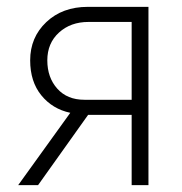

<svg xmlns="http://www.w3.org/2000/svg" viewBox="-20 -540 532 560"><path d="M33 0 185 -211Q133 -222 100.5 -262Q68 -302 68 -364Q68 -431 115 -475.5Q162 -520 236 -520H413V0H364V-205H237L91 0ZM226 -249H364V-476H238Q186 -476 152 -445Q118 -414 118 -364Q118 -314 147 -281.5Q176 -249 226 -249Z"/></svg>

Font: Raleway
Style: Light
Weight: 300
Designer: Matt McInerney, Pablo Impallari, Rodrigo Fuenzalida
Foundry: Matt McInerney, Pablo Impallari, Rodrigo Fuenzalida
Version: Version 3.000